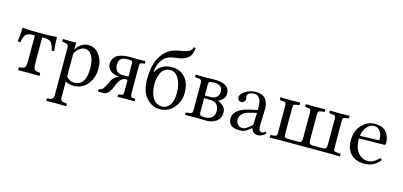

<svg xmlns="http://www.w3.org/2000/svg" viewBox="-76 -1228 4182 1992"><g transform="rotate(15 2014.5 -232.0)"><path d="M182.1 -122.1V-392.1H167Q107.9 -392.1 87.4 -370.1Q66.9 -348.1 53.2 -283.2L25.9 -287.1Q37.1 -356.9 38.1 -435.1Q118.2 -429.2 184.1 -429.2H258.8Q337.9 -429.2 407.2 -435.1Q408.2 -361.8 418 -287.1Q404.8 -283.2 392.1 -283.2Q377.9 -347.2 356.9 -369.6Q335.9 -392.1 277.8 -392.1H261.2V-122.1Q261.2 -62 273.7 -47.6Q286.1 -33.2 333 -30.8Q337.9 -25.9 337.9 -13.9Q337.9 -2 333 2Q247.1 0 222.2 0Q194.3 0 109.9 2Q106 -2 106 -13.9Q106 -25.9 109.9 -30.8Q156.7 -32.7 169.4 -47.4Q182.1 -62 182.1 -122.1Z M615.7 -311V-66.9Q652.8 -23.9 699.7 -23.9Q825.7 -23.9 825.7 -208Q825.7 -295.9 796.9 -344.5Q768.1 -393.1 720.7 -393.1Q692.9 -393.1 662.4 -370.6Q631.8 -348.1 615.7 -311ZM615.7 -429.2 612.8 -358.9H615.7Q668.9 -439 748 -439Q817.9 -439 863.3 -378.4Q908.7 -317.9 908.7 -234.9Q908.7 -117.7 838.9 -45.9Q782.7 10.3 706.1 9.8Q657.2 9.8 615.7 -12.2V159.2Q615.7 180.2 625.7 190.7Q635.7 201.2 658.7 203.1L677.7 205.1Q686.5 206.1 687 212.9V231.9L685.1 233.9Q616.2 231.9 576.7 231.9L473.6 233.9L471.7 231.9V212.9Q471.7 206.1 480 205.1L499 203.1Q542 198.2 542 159.2V-356Q542 -377.9 532.5 -387.5Q522.9 -397 499 -399.9L480 -401.9Q472.2 -402.8 471.7 -410.2V-429.2L473.6 -431.2Q541.5 -429.2 576.7 -429.2L613.8 -431.2Z M964.8 0V-19Q964.8 -26.9 974.6 -26.9L982.9 -27.8Q1001 -29.8 1021.7 -62.5Q1042.5 -95.2 1057.6 -130.9Q1069.8 -159.7 1091.8 -178.2Q1113.8 -196.8 1135.7 -201.2V-204.1Q1088.9 -204.1 1048.3 -232.7Q1007.8 -261.2 1007.8 -310.1Q1007.8 -322.3 1009.8 -334.2Q1011.7 -346.2 1022.2 -365Q1032.7 -383.8 1050.3 -397.5Q1067.9 -411.1 1103.8 -421.1Q1139.6 -431.2 1187.5 -431.2Q1230.5 -431.2 1244.6 -430.2Q1258.8 -429.2 1269.5 -429.2L1356.4 -431.2L1358.9 -429.2V-404.8Q1358.9 -401.9 1355.5 -401.9L1330.6 -399.9Q1305.7 -398.9 1305.7 -370.1V-77.1Q1305.7 -29.3 1326.7 -27.8L1348.6 -26.9Q1358.4 -26.9 1358.9 -18.1V2Q1302.7 0 1267.6 0L1174.8 2V-20Q1174.8 -26.9 1180.7 -26.9L1195.8 -27.8Q1219.7 -28.8 1225.1 -37.8Q1230.5 -46.9 1230.5 -77.1V-195.8H1205.6Q1152.3 -195.8 1113.8 -88.9Q1099.6 -50.8 1076.7 -25.4Q1053.7 0 1030.8 1L967.8 2ZM1163.6 -230H1230.5V-366.2Q1230.5 -390.1 1222.7 -396Q1214.8 -401.9 1184.6 -401.9Q1124.5 -401.9 1103.5 -381.3Q1082.5 -360.8 1082.5 -320.8Q1082.5 -280.8 1102.5 -255.4Q1122.6 -230 1163.6 -230Z M1510.7 -234.9Q1510.7 -130.9 1547.6 -75.4Q1584.5 -20 1647.5 -20Q1693.4 -20 1726.6 -63Q1759.8 -106 1759.8 -193.8Q1759.8 -285.6 1725.1 -347.4Q1690.4 -409.2 1633.8 -409.2Q1597.7 -409.2 1571.5 -390.1Q1545.4 -371.1 1533.4 -341.1Q1521.5 -311 1516.1 -284.4Q1510.7 -257.8 1510.7 -234.9ZM1423.8 -256.8Q1423.8 -397 1469.7 -483.9Q1533.7 -604 1660.6 -624Q1732.4 -635.3 1766.1 -650.1Q1799.8 -665 1805.7 -698.2H1827.6Q1821.8 -620.1 1780.8 -587.6Q1739.7 -555.2 1664.6 -546.9Q1596.7 -540 1561.8 -520.5Q1526.9 -501 1502.4 -459Q1474.6 -411.1 1468.8 -347.2L1474.6 -345.2Q1493.7 -386.2 1536.1 -414.1Q1578.6 -441.9 1644.5 -441.9Q1711.4 -441.9 1756.6 -407.5Q1801.8 -373 1819.8 -324.5Q1837.9 -275.9 1837.9 -217.8Q1837.9 -125 1779.3 -56.4Q1720.7 12.2 1629.9 12.2Q1546.9 12.2 1485.4 -55.4Q1423.8 -123 1423.8 -256.8Z M2046.4 -246.1H2108.4Q2149.4 -246.1 2173.1 -268.6Q2196.8 -291 2196.8 -323.2Q2196.8 -366.2 2172.6 -383.1Q2148.4 -399.9 2103.5 -399.9Q2069.3 -399.9 2057.9 -393.1Q2046.4 -386.2 2046.4 -363.8ZM2046.4 -216.8V-71.8Q2046.4 -43.9 2056.9 -35.4Q2067.4 -26.9 2103.5 -26.9Q2150.4 -26.9 2179 -51Q2207.5 -75.2 2207.5 -123Q2207.5 -163.1 2183.6 -189.9Q2159.7 -216.8 2117.7 -216.8ZM1902.8 2 1900.4 0V-18.1Q1900.4 -25.9 1909.7 -26.9L1941.4 -28.8Q1957.5 -29.8 1965.1 -38.8Q1972.7 -47.9 1972.7 -73.2V-366.2Q1972.7 -398.4 1939.5 -399.9L1905.8 -401.9Q1899.9 -401.9 1899.4 -407.2V-429.2L1901.4 -431.2Q1967.3 -429.2 2010.7 -429.2Q2028.8 -429.2 2056.2 -430.2Q2083.5 -431.2 2102.5 -431.2Q2265.6 -431.2 2265.6 -323.2Q2265.6 -288.1 2239.5 -261.5Q2213.4 -234.9 2189.5 -231V-229Q2227.5 -217.8 2253.7 -190.9Q2279.8 -164.1 2279.8 -125Q2279.8 -62 2235.6 -30Q2191.4 2 2138.7 2Q2103.5 2 2064 1Q2024.4 0 2010.7 0Z M2616.2 -211.9 2534.2 -191.9Q2485.4 -179.7 2461.9 -151.9Q2438.5 -124 2438.5 -91.8Q2438.5 -65.9 2458.7 -43Q2479 -20 2512.2 -20Q2518.1 -20 2526.1 -22.5Q2534.2 -24.9 2540.3 -27.8Q2546.4 -30.8 2556.4 -37.8Q2566.4 -44.9 2570.8 -48.3Q2575.2 -51.8 2585.7 -60.3Q2596.2 -68.8 2598.1 -70.8Q2610.4 -79.6 2611.3 -95.2ZM2611.3 -45.9H2609.4L2590.3 -30.8Q2558.1 -5.9 2537.1 2Q2516.1 9.8 2484.4 9.8Q2365.2 9.8 2365.2 -87.9Q2365.2 -135.7 2408.2 -170.9Q2451.2 -206.1 2522.5 -222.2L2612.3 -242.2Q2617.2 -244.1 2617.2 -263.2Q2617.2 -336.4 2594.7 -366.7Q2572.3 -397 2542.2 -397Q2512.2 -397 2488.8 -385Q2465.3 -373 2465.3 -352.1Q2465.3 -338.9 2467.3 -333Q2470.2 -327.1 2470.2 -316.2Q2470.2 -305.2 2457.8 -292Q2445.3 -278.8 2426.3 -278.8Q2409.2 -278.8 2398.7 -289.8Q2388.2 -300.8 2388.2 -317.9Q2388.2 -356 2439.7 -387.5Q2491.2 -418.9 2550.3 -418.9Q2692.4 -418.9 2686 -256.8L2681.2 -115.2Q2679.2 -70.3 2687.3 -50Q2695.3 -29.8 2721.2 -29.8Q2733.4 -29.8 2741.2 -37.8Q2749 -45.9 2750 -45.9Q2753.9 -45.9 2759 -42Q2764.2 -38.1 2764.2 -33.2Q2764.2 -30.3 2754.2 -20Q2744.1 -9.8 2724.1 0Q2704.1 9.8 2683.1 9.8Q2628.4 10.3 2611.3 -45.9Z M3486.8 -353V-70.8Q3486.8 -44.9 3493.9 -37.8Q3501 -30.8 3526.9 -28.8L3557.6 -26.9Q3563.5 -26.9 3564 -21V0L3561 2Q3477.1 0 3446.8 0H2914.1L2810.1 2L2809.1 0V-22Q2809.1 -25.9 2814 -26.9L2839.8 -28.8Q2865.7 -30.8 2872.8 -38.8Q2879.9 -46.9 2879.9 -71.8V-353Q2879.9 -381.8 2873.3 -389.9Q2866.7 -397.9 2839.8 -399.9L2814 -401.9Q2809.1 -401.9 2809.1 -407.2V-429.2L2810.1 -431.2L2918 -429.2L3019 -431.2L3021 -429.2V-408.2Q3021 -403.3 3014.6 -401.9L2996.1 -399.9Q2970.2 -397 2962.6 -389.4Q2955.1 -381.8 2955.1 -353V-85Q2955.1 -54.2 2962.4 -44.2Q2969.7 -34.2 2996.1 -34.2H3106Q3130.9 -34.2 3138.4 -44.7Q3146 -55.2 3146 -84V-352.1Q3146 -380.9 3138.4 -388.9Q3130.9 -397 3106 -399.9L3085.9 -401.9Q3081.1 -402.8 3081.1 -407.2V-429.2L3082 -431.2L3181.6 -429.2L3290 -431.2L3291 -429.2V-407.2Q3291 -402.3 3284.7 -401.9L3260.7 -399.9Q3236.8 -397.9 3228.8 -389.4Q3220.7 -380.9 3220.7 -352.1V-85Q3220.7 -55.2 3229.7 -44.7Q3238.8 -34.2 3260.7 -34.2H3372.1Q3397 -34.2 3404.3 -46.1Q3411.6 -58.1 3411.6 -85V-353Q3411.6 -381.8 3404.8 -389.9Q3397.9 -397.9 3371.1 -399.9L3346.7 -401.9Q3340.8 -401.9 3340.8 -407.2V-429.2L3341.8 -431.2L3445.8 -429.2L3551.8 -431.2L3552.7 -429.2V-408.2Q3552.7 -403.3 3547.9 -401.9L3526.9 -399.9Q3502 -397.9 3494.4 -389.9Q3486.8 -381.8 3486.8 -353Z M3708.5 -258.8 3901.9 -264.2Q3916 -264.2 3915.5 -276.9Q3915.5 -334 3889.2 -365Q3862.8 -396 3825.7 -396Q3790.5 -396 3755.6 -363.3Q3720.7 -330.6 3708.5 -258.8ZM3972.7 -88.9Q3988.8 -87.9 3992.7 -73.2Q3929.7 9.8 3825.7 9.8Q3725.6 9.8 3674.8 -50.8Q3629.9 -102.5 3629.9 -192.9Q3629.9 -294.9 3690.9 -356.9Q3752 -418.9 3825.7 -418.9Q3916.5 -418.9 3954.1 -370.4Q3991.7 -321.8 3991.7 -251Q3991.7 -233.9 3973.6 -233.9L3705.6 -230Q3705.6 -145 3735.8 -96.2Q3756.8 -62 3788.8 -44.4Q3820.8 -26.9 3849.6 -26.9Q3887.7 -26.9 3915.3 -42.5Q3942.9 -58.1 3972.7 -88.9Z"/></g></svg>

Font: Linux Libertine Display
Style: Regular
Weight: 400
Designer: Philipp H. Poll
Foundry: Philipp H. Poll
Version: Version 5.0.9